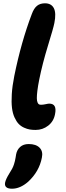

<svg xmlns="http://www.w3.org/2000/svg" viewBox="-20 -733 399 1169"><path d="M196.8 58.1Q177.2 58.1 161.1 55.4Q145 52.7 126.2 44.2Q107.4 35.6 93.8 21.5Q80.1 7.3 68.6 -17.6Q57.1 -42.5 53 -76.2Q48.8 -109.9 51.8 -159.4Q54.7 -209 66.9 -270Q108.9 -477.5 173.8 -647.9Q186.5 -682.6 205.6 -697.8Q224.6 -712.9 253.9 -712.9Q292.5 -712.9 307.9 -683.1Q323.2 -653.3 311 -592.8Q305.2 -562.5 271.7 -453.9Q238.3 -345.2 219.2 -250Q210.9 -209 207.5 -180.2Q204.1 -151.4 204.3 -135Q204.6 -118.7 208.5 -109.4Q212.4 -100.1 217.3 -97.7Q222.2 -95.2 230 -95.2Q242.2 -95.2 257.8 -98.6Q273.4 -102.1 279.8 -102.1Q328.6 -102.1 314.9 -37.1Q306.6 6.3 273.2 32.2Q239.7 58.1 196.8 58.1ZM53.2 416Q28.3 416 17.8 406.2Q7.3 396.5 11.2 377.9Q15.6 357.4 36.1 324.2Q46.4 308.6 53.7 294.7Q61 280.8 65.2 267.3Q69.3 253.9 71 246.6Q72.8 239.3 75.2 225.1Q77.6 210.9 78.1 207Q83.5 178.7 103 161.4Q122.6 144 154.8 144Q199.2 144 221.2 166.5Q243.2 189 234.9 227.1Q218.8 311.5 150.9 374Q102.5 416 53.2 416Z"/></svg>

Font: Shantell Sans Bouncy
Style: Bold Italic
Weight: 700
Italic angle: -11.31°
Designer: Stephen Nixon, Anya Danilova, Shantell Martin
Foundry: Arrow Type
Version: Version 1.006;[9816181b4]